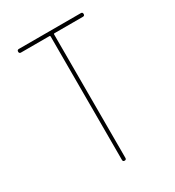

<svg xmlns="http://www.w3.org/2000/svg" viewBox="-176 -833 853 937"><g transform="rotate(-30 250.0 -365.0)"><path d="M75.2 -710Q65.4 -710 65.4 -720.2Q65.4 -730.5 75.2 -730.5H424.8Q434.6 -730.5 434.6 -720.2Q434.6 -710 424.8 -710H264.6Q259.8 -710 259.8 -705.1V-9.8Q259.8 0 250 0Q240.2 0 240.2 -9.8V-705.1Q240.2 -710 235.4 -710Z"/></g></svg>

Font: Rounded-X Mgen+ 1m thin
Style: Regular
Weight: 100
Designer: [Source Han Sans]
Ryoko NISHIZUKA  (kana & ideographs); Paul D. Hunt (Latin, Greek & Cyrillic); Wenlong ZHANG  (bopomofo
Version: Version 1.059.20150602